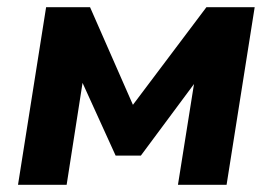

<svg xmlns="http://www.w3.org/2000/svg" viewBox="-20 -513 757 533"><path d="M30 0 108 -493H230L349 -222L553 -493H687L609 0H474L524 -314H544L371 -81H301L195 -314H214L165 0Z"/></svg>

Font: Nunito Sans 11pt ExtraBold
Style: Italic
Weight: 800
Italic angle: -9°
Version: Version 3.101;gftools[0.9.27]